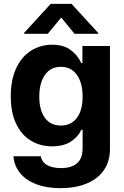

<svg xmlns="http://www.w3.org/2000/svg" viewBox="-20 -770 648 1000"><path d="M49.8 43.9H192.4Q198.2 74.7 225.8 90.1Q253.4 105.5 297.9 105.5Q351.1 105.5 380.6 80.8Q410.2 56.2 410.2 2.9V-93.8H403.3Q386.7 -57.1 348.9 -32.5Q311 -7.8 252 -7.8Q190.4 -7.8 141.6 -36.9Q92.8 -65.9 64.5 -124.5Q36.1 -183.1 36.1 -268.6Q36.1 -355.5 64.9 -416Q93.8 -476.6 142.8 -506.8Q191.9 -537.1 252 -537.1Q312 -537.1 348.6 -509.3Q385.3 -481.4 403.3 -441.4H409.2V-530.3H552.7V5.9Q552.7 71.8 520 117.7Q487.3 163.6 429.2 186.8Q371.1 210 294.9 210Q222.7 210 168.9 189.5Q115.2 168.9 84.7 131.6Q54.2 94.2 49.8 43.9ZM410.2 -266.6Q410.2 -338.4 380.4 -380.1Q350.6 -421.9 296.9 -421.9Q243.2 -421.9 213.9 -379.6Q184.6 -337.4 184.6 -266.6Q184.6 -196.8 213.6 -156.5Q242.7 -116.2 296.9 -116.2Q350.6 -116.2 380.4 -156Q410.2 -195.8 410.2 -266.6ZM298.8 -678.7 228.5 -593.8H105.5V-598.6L244.1 -750H352.5L491.2 -598.6V-593.8H368.2Z"/></svg>

Font: Pretendard GOV
Style: Bold
Weight: 700
Designer: Base glyphs from Inter by Rasmus Andersson; Hangeul glyphs from Noto Sans CJK(Source Han Sans) by Jang Soo-young and Kan
Foundry: Kil Hyung-jin
Version: Version 1.309